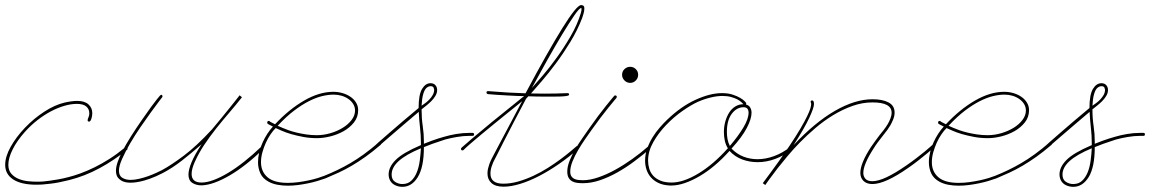

<svg xmlns="http://www.w3.org/2000/svg" viewBox="-38 -723 4522 755"><path d="M105.5 3.3Q45.6 3.3 14 -17.3Q-17.6 -37.8 -17.6 -74.9Q-17.6 -107.4 4.2 -146.2Q26 -184.9 60.2 -220.7Q94.4 -256.5 135.7 -283.5Q177.1 -310.5 216.1 -319.7Q230.5 -322.9 242.8 -324.5Q255.2 -326.2 265.6 -326.2Q294.9 -326.2 309.9 -312.5Q324.9 -298.8 324.9 -278Q324.9 -266.9 321.3 -255.9Q317.7 -244.8 312.5 -244.8Q306.6 -244.8 306.6 -250Q306.6 -254.6 309.9 -261.7Q313.2 -268.9 313.2 -277.3Q313.2 -294.3 301.1 -304.4Q289.1 -314.5 264.3 -314.5Q241.5 -314.5 215.5 -307Q189.5 -299.5 162.8 -285.5Q136.1 -271.5 109.7 -251Q83.3 -230.5 59.9 -204.4Q28.6 -169.3 11.7 -135.4Q-5.2 -101.6 -5.2 -74.9Q-5.2 -52.7 6.8 -39.4Q18.9 -26 36.1 -19.2Q53.4 -12.4 72.6 -10.4Q91.8 -8.5 106.1 -8.5Q115.2 -8.5 121.1 -8.8Q127 -9.1 127.6 -9.1Q127.6 -9.1 135.7 -9.8Q143.9 -10.4 157.9 -12.4Q171.9 -14.3 190.8 -17.6Q209.6 -20.8 231.8 -26.7Q252.6 -31.9 278.6 -41.3Q304.7 -50.8 333.3 -64.8Q362 -78.8 392.6 -98.3Q423.2 -117.8 453.8 -143.2Q456.4 -144.5 457.7 -144.5Q463.5 -144.5 463.5 -138.7Q463.5 -134.8 461.6 -134.1Q411.5 -93.1 353.8 -61.8Q296.2 -30.6 234.4 -15Q190.1 -3.9 160.8 -0.7Q131.5 2.6 128.3 2.6Q127 2.6 120.8 2.9Q114.6 3.3 105.5 3.3Z M754.6 5.9Q733.1 5.9 718.1 -3.9Q703.1 -13.7 703.1 -36.5Q703.1 -56 715.5 -85.6Q727.9 -115.2 754.6 -155.6Q713.5 -119.8 676.8 -91.1Q640 -62.5 601.6 -42.3Q573.6 -28 551.4 -20.2Q529.3 -12.4 513.3 -9.1Q497.4 -5.9 488.3 -5.2Q479.2 -4.6 477.2 -4.6Q476.6 -4.6 467.1 -4.9Q457.7 -5.2 446.9 -9.1Q436.2 -13 427.1 -22.8Q418 -32.6 418 -52.1Q418 -80.1 444 -129.9Q470.1 -179.7 520.8 -252.6Q542.3 -283.9 556.6 -303.1Q571 -322.3 579.1 -332.7Q587.2 -343.1 590.8 -346.7Q594.4 -350.3 595.1 -350.3Q600.9 -350.3 600.9 -343.8Q600.9 -341.8 599.6 -340.5Q599.6 -340.5 586.9 -323.9Q574.2 -307.3 555.3 -281.2Q536.5 -255.2 514.3 -223Q492.2 -190.8 473.6 -158.9Q455.1 -127 442.4 -98.6Q429.7 -70.3 429.7 -52.1Q429.7 -31.9 443 -23.8Q456.4 -15.6 475.3 -15.6Q490.9 -15.6 509.1 -19.9Q527.3 -24.1 544.6 -30.3Q561.8 -36.5 575.8 -43Q589.8 -49.5 597.7 -53.4Q634.1 -72.9 684.6 -110.7Q735 -148.4 795.6 -214.2Q813.2 -235 832.4 -258.5Q851.6 -281.9 867.5 -301.8Q883.5 -321.6 893.9 -335Q904.3 -348.3 904.3 -348.3L913.4 -340.5Q889.3 -309.9 863 -279.3Q836.6 -248.7 811.5 -217.1Q786.5 -185.5 764.6 -152.7Q742.8 -119.8 727.2 -84.6Q715.5 -57.9 715.5 -39.1Q715.5 -5.2 754.6 -5.2Q775.4 -5.2 802.4 -15.3Q829.4 -25.4 859.7 -43.6Q890 -61.8 922.5 -87.6Q955.1 -113.3 987.6 -144.5Q990.2 -145.8 992.2 -145.8Q997.4 -145.8 997.4 -140Q997.4 -137.4 996.1 -136.1Q962.9 -103.5 929.7 -77.5Q896.5 -51.4 865.2 -33.2Q834 -15 806 -4.9Q778 5.2 754.6 5.9Z M1018.2 -8.5Q995.4 -20.8 986 -41Q976.6 -61.2 976.6 -85.3Q976.6 -104.2 981.4 -124.3Q986.3 -144.5 994.8 -163.1Q1003.3 -181.6 1013.7 -197.6Q1024.1 -213.5 1035.2 -225.3Q1024.7 -230.5 1019.9 -233.1Q1015 -235.7 1013.7 -237.3Q1012.4 -238.9 1012.7 -239.6Q1013 -240.2 1013 -241.5Q1013 -247.4 1018.9 -247.4Q1021.5 -247.4 1020.8 -247.7Q1020.2 -248 1020.8 -247.1Q1021.5 -246.1 1025.7 -243.5Q1029.9 -240.9 1043.6 -234.4Q1098.3 -293 1157.9 -327.5Q1217.4 -362 1272.8 -362Q1291.7 -362 1309.2 -356.8Q1326.8 -351.6 1340.5 -342.1Q1354.2 -332.7 1362.3 -319.3Q1370.4 -306 1370.4 -289.7Q1370.4 -262.4 1353.8 -241.5Q1337.2 -220.7 1312.8 -207Q1288.4 -193.4 1260.4 -186.5Q1232.4 -179.7 1209 -179.7Q1180.3 -179.7 1154.3 -184.6Q1128.3 -189.5 1107.1 -195.6Q1085.9 -201.8 1070.3 -208.7Q1054.7 -215.5 1046.2 -219.4Q1036.5 -210.3 1026 -195Q1015.6 -179.7 1007.5 -161.8Q999.3 -143.9 993.8 -124Q988.3 -104.2 988.3 -85.3Q988.3 -48.2 1014 -26Q1039.7 -3.9 1093.8 -3.9Q1114.6 -3.9 1136.1 -6.8Q1157.6 -9.8 1177.1 -14Q1196.6 -18.2 1212.2 -23.1Q1227.9 -28 1237.6 -31.9Q1263.7 -42.3 1288.7 -54.4Q1313.8 -66.4 1339.5 -81.4Q1365.2 -96.4 1392.6 -116.2Q1419.9 -136.1 1451.2 -162.8Q1453.8 -164.1 1455.1 -164.1Q1457 -164.1 1459 -162.8Q1460.9 -161.5 1460.9 -158.2Q1460.9 -155.6 1459 -153.6Q1427.1 -126.3 1399.1 -106.4Q1371.1 -86.6 1345.1 -71.3Q1319 -56 1293.6 -44.3Q1268.2 -32.6 1241.5 -21.5Q1227.2 -16.3 1209.6 -11.1Q1192.1 -5.9 1172.9 -2Q1153.6 2 1133.5 4.6Q1113.3 7.2 1093.8 7.2Q1072.9 7.2 1053.4 3.6Q1033.9 0 1018.2 -8.5ZM1071.6 -220.7Q1082 -216.1 1096.7 -210.9Q1111.3 -205.7 1128.9 -201.5Q1146.5 -197.3 1166.7 -194.3Q1186.8 -191.4 1207.7 -191.4Q1234.4 -191.4 1261.1 -199.2Q1287.8 -207 1309.2 -220.1Q1330.7 -233.1 1344.4 -251Q1358.1 -268.9 1358.1 -288.4Q1358.1 -302.1 1351.2 -313.5Q1344.4 -324.9 1332.7 -333.3Q1321 -341.8 1305.7 -346.4Q1290.4 -350.9 1274.1 -350.9Q1253.3 -350.9 1228.8 -345.1Q1204.4 -339.2 1176.8 -325.2Q1149.1 -311.2 1118.2 -287.8Q1087.2 -264.3 1054 -228.5Z M1495.4 -14.3Q1490.2 -24.7 1490.2 -37.1Q1490.2 -66.4 1517.9 -94.1Q1545.6 -121.7 1613.9 -151Q1617.2 -151 1617.2 -153.6Q1617.2 -156.2 1617.2 -158.2Q1617.2 -191.4 1613.6 -221.7Q1610 -252 1608.7 -283.2Q1579.4 -258.5 1550.1 -233.4Q1520.8 -208.3 1497.1 -187.8Q1473.3 -167.3 1458 -154Q1442.7 -140.6 1442.7 -140.6Q1441.4 -139.3 1438.8 -139.3Q1432.9 -139.3 1432.9 -144.5Q1432.9 -147.1 1434.9 -149.1Q1434.9 -149.7 1450.8 -163.7Q1466.8 -177.7 1491.9 -199.5Q1516.9 -221.4 1547.5 -247.4Q1578.1 -273.4 1608.1 -298.2Q1608.1 -350.9 1621.7 -373.4Q1635.4 -395.8 1654.9 -395.8Q1667.3 -395.8 1674.2 -388Q1681 -380.2 1681 -369.1Q1681 -357.4 1674.2 -346Q1667.3 -334.6 1657.6 -324.9Q1647.8 -315.1 1637.4 -307Q1627 -298.8 1619.8 -293Q1619.8 -257.8 1624.3 -227.5Q1628.9 -197.3 1628.9 -166.7V-157.6Q1645.2 -164.1 1659.8 -169.6Q1674.5 -175.1 1685.5 -178.4Q1698.6 -182.3 1709.6 -185.5Q1729.2 -191.4 1755.5 -196Q1781.9 -200.5 1808.6 -200.5Q1813.8 -200.5 1820 -200.5Q1826.2 -200.5 1826.2 -194.7Q1826.2 -188.8 1820.3 -188.8H1809.2Q1783.2 -188.8 1757.5 -184.2Q1731.8 -179.7 1712.9 -174.5L1687.5 -166Q1675.8 -162.1 1660.8 -156.9Q1645.8 -151.7 1628.9 -144.5Q1628.9 -65.8 1605.1 -27Q1581.4 11.7 1544.3 11.7Q1529.3 11.7 1515.6 5.2Q1502 -1.3 1495.4 -14.3ZM1617.2 -140Q1557.9 -115.2 1529.9 -89.8Q1502 -64.5 1502 -36.5Q1502 -16.9 1515.3 -8.1Q1528.6 0.7 1544.3 0.7Q1565.8 0.7 1579.4 -12.4Q1593.1 -25.4 1601.2 -45.9Q1609.4 -66.4 1612.6 -91.5Q1615.9 -116.5 1617.2 -140ZM1638.7 -377Q1630.9 -369.8 1626 -352.2Q1621.1 -334.6 1619.8 -307.3Q1625.7 -311.2 1634.1 -317.4Q1642.6 -323.6 1650.4 -331.7Q1658.2 -339.8 1663.7 -349.6Q1669.3 -359.4 1669.3 -370.4Q1669.3 -372.4 1667 -378.3Q1664.7 -384.1 1654.9 -384.1Q1647.1 -384.1 1638.7 -377Z M1778 -143.2Q1795.6 -158.9 1815.4 -175.5Q1835.3 -192.1 1855.8 -209.3Q1876.3 -226.6 1896.5 -243.2Q1916.7 -259.8 1935.5 -274.7Q1979.2 -310.5 2022.8 -345.1Q2015 -345.1 1996.4 -345.7Q1977.9 -346.4 1956.1 -347.7Q1934.2 -349 1913.4 -350.3Q1892.6 -351.6 1880.9 -352.9Q1875 -354.2 1875 -359.4Q1875 -364.6 1880.9 -364.6Q1882.2 -364.6 1884.4 -364.6Q1886.7 -364.6 1891.9 -363.9Q1962.2 -358.1 2028.6 -356.1Q2072.3 -438.2 2108.7 -502.6Q2145.2 -567.1 2172.9 -611.7Q2200.5 -656.2 2219.4 -679.7Q2238.3 -703.1 2247.4 -703.1Q2250 -703.1 2254.9 -701.2Q2259.8 -699.2 2259.8 -689.5Q2259.8 -680.3 2256.5 -668.9Q2253.3 -657.6 2251.3 -652.3Q2233.1 -604.8 2205.4 -559.2Q2177.7 -513.7 2148.4 -474.3Q2119.1 -434.9 2092.4 -404Q2065.8 -373 2050.1 -355.5Q2063.8 -355.5 2077.1 -355.1Q2090.5 -354.8 2103.5 -354.8Q2149.7 -354.8 2194 -356.8Q2199.9 -356.8 2199.9 -350.9Q2199.9 -347 2188.8 -345.4Q2177.7 -343.8 2162.4 -343.4Q2147.1 -343.1 2131.5 -343.1Q2115.9 -343.1 2106.8 -343.1Q2089.8 -343.1 2073.2 -343.4Q2056.6 -343.8 2039.7 -344.4Q2036.5 -341.1 2034.5 -338.9Q2032.6 -336.6 2030.6 -334.6Q2005.2 -286.5 1982.4 -242.8Q1959.6 -199.2 1942.7 -166Q1925.8 -132.8 1915.7 -112.6Q1905.6 -92.4 1904.9 -91.8Q1900.4 -83.3 1897.8 -74.9Q1894.5 -67.7 1892.6 -58.6Q1890.6 -49.5 1890.6 -40.4Q1890.6 -0.7 1940.8 -0.7Q1970.1 -0.7 2000.3 -9.4Q2030.6 -18.2 2059.9 -31.9Q2089.2 -45.6 2115.9 -62.5Q2142.6 -79.4 2165 -96Q2187.5 -112.6 2204.1 -126.6Q2220.7 -140.6 2229.8 -148.4Q2232.4 -149.7 2233.7 -149.7Q2239.6 -149.7 2239.6 -143.9Q2239.6 -141.3 2237.6 -139.3Q2200.5 -106.1 2160.5 -78.5Q2120.4 -50.8 2082 -30.9Q2043.6 -11.1 2007.5 0Q1971.4 11.1 1942.1 11.1Q1910.2 11.1 1894.5 -3.3Q1878.9 -17.6 1878.9 -41Q1878.9 -50.8 1881.2 -60.5Q1883.5 -70.3 1886.4 -78.1Q1889.3 -85.9 1891.6 -90.8Q1893.9 -95.7 1894.5 -97Q1895.2 -98.3 1905.3 -117.8Q1915.4 -137.4 1932.3 -168.9Q1949.2 -200.5 1970.7 -241.2Q1992.2 -281.9 2015 -324.9Q2014.3 -324.2 1999 -311.8Q1983.7 -299.5 1960.3 -280.6Q1936.8 -261.7 1908.9 -238.9Q1880.9 -216.1 1855.5 -195Q1830.1 -173.8 1810.9 -157.2Q1791.7 -140.6 1785.8 -134.1Q1783.2 -131.5 1780.6 -131.5Q1777.3 -131.5 1776 -133.5Q1774.7 -135.4 1774.7 -137.4Q1774.7 -140.6 1778 -143.2ZM2053.4 -377Q2068.4 -393.9 2095.4 -425.1Q2122.4 -456.4 2151 -496.1Q2179.7 -535.8 2206.1 -581.1Q2232.4 -626.3 2246.1 -671.9Q2248 -677.7 2248.4 -681.6Q2248.7 -685.5 2248.7 -688.2Q2248.7 -691.4 2247.4 -691.4Q2240.2 -691.4 2220.1 -662.1Q2199.9 -632.8 2172.2 -586.9Q2144.5 -541 2113.3 -485.4Q2082 -429.7 2053.4 -377Z M2253.9 -2.6Q2242.8 -2.6 2231.8 -3.9Q2220.7 -5.2 2211.9 -10.1Q2203.1 -15 2197.9 -24.1Q2192.7 -33.2 2192.7 -48.2Q2192.7 -67.7 2201.5 -90.2Q2210.3 -112.6 2223.6 -135.4Q2237 -158.2 2252 -179.7Q2266.9 -201.2 2279.3 -218.8Q2296.9 -244.1 2314.1 -266.9Q2331.4 -289.7 2345.4 -307.3Q2359.4 -324.9 2368.2 -335.3Q2377 -345.7 2377 -345.7Q2377.6 -347.7 2381.5 -347.7Q2387.4 -347.7 2387.4 -341.8Q2387.4 -340.5 2386.1 -337.9Q2386.1 -337.9 2377.3 -327.5Q2368.5 -317.1 2354.5 -299.8Q2340.5 -282.6 2323.2 -259.8Q2306 -237 2288.4 -212.2Q2276.7 -196 2262.4 -175.1Q2248 -154.3 2235 -132.2Q2222 -110 2213.2 -88.2Q2204.4 -66.4 2204.4 -48.2Q2204.4 -36.5 2209 -29.6Q2213.5 -22.8 2220.7 -19.5Q2227.9 -16.3 2236.7 -15.3Q2245.4 -14.3 2253.9 -14.3Q2281.9 -14.3 2315.1 -25.7Q2348.3 -37.1 2381.8 -55.7Q2415.4 -74.2 2448.2 -97.7Q2481.1 -121.1 2509.1 -145.8Q2511.7 -147.1 2513 -147.1Q2518.9 -147.1 2518.9 -141.3Q2518.9 -138.7 2516.9 -136.7Q2487.6 -112 2455.4 -87.9Q2423.2 -63.8 2389.3 -44.9Q2355.5 -26 2321.3 -14.3Q2287.1 -2.6 2253.9 -2.6ZM2471.4 -429Q2471.4 -416 2462.2 -406.6Q2453.1 -397.1 2440.1 -397.1Q2427.1 -397.1 2417.6 -406.6Q2408.2 -416 2408.2 -429Q2408.2 -442.1 2417.6 -451.2Q2427.1 -460.3 2440.1 -460.3Q2453.1 -460.3 2462.2 -451.2Q2471.4 -442.1 2471.4 -429Z M2595.7 6.5Q2569 5.2 2550.5 -3.9Q2531.9 -13 2520.5 -26.7Q2509.1 -40.4 2503.9 -57Q2498.7 -73.6 2498.7 -91.1Q2498.7 -116.5 2507.2 -139.6Q2515.6 -162.8 2528.3 -183.3Q2541 -203.8 2556 -221Q2571 -238.3 2584.6 -251.3Q2640 -304.7 2697.3 -330.7Q2754.6 -356.8 2800.8 -356.8Q2825.5 -356.8 2843.1 -350.9Q2860.7 -345.1 2872.4 -338.2Q2884.1 -331.4 2889.6 -325.5Q2895.2 -319.7 2895.8 -319Q2896.5 -317.7 2896.5 -315.1Q2896.5 -312.5 2895.8 -311.8Q2906.9 -309.2 2912.1 -300.1Q2917.3 -291 2917.3 -279.9Q2917.3 -255.2 2898.4 -219.4Q2879.6 -183.6 2838.5 -138.7Q2859.4 -117.2 2885.4 -107.1Q2911.5 -97 2940.8 -97Q2973.3 -97 3006.5 -109.4Q3039.7 -121.7 3069.7 -145.2Q3071 -146.5 3072.9 -146.5Q3079.4 -146.5 3079.4 -140Q3079.4 -136.7 3077.5 -136.1Q3045.6 -111.3 3011.1 -98.3Q2976.6 -85.3 2941.4 -85.3Q2909.5 -85.3 2880.5 -96Q2851.6 -106.8 2830.7 -129.6Q2802.7 -98.3 2773.1 -73.2Q2743.5 -48.2 2713.5 -30.6Q2683.6 -13 2655.3 -3.3Q2627 6.5 2602.2 6.5ZM2802.7 -345.7Q2781.9 -345.7 2757.2 -339.8Q2732.4 -334 2705.7 -322.3Q2679.7 -310.5 2646.2 -287.1Q2612.6 -263.7 2582.4 -232.4Q2552.1 -201.2 2531.2 -164.7Q2510.4 -128.3 2510.4 -91.1Q2510.4 -75.5 2515 -59.9Q2519.5 -44.3 2530.3 -32.2Q2541 -20.2 2558.9 -12.7Q2576.8 -5.2 2602.9 -5.2Q2649.1 -5.2 2707.7 -40.4Q2766.3 -75.5 2824.2 -140Q2815.8 -153 2812.2 -169.6Q2808.6 -186.2 2808.6 -203.8Q2808.6 -225.3 2814.1 -245.1Q2819.7 -265 2829.4 -280.3Q2839.2 -295.6 2853.5 -304.4Q2867.8 -313.2 2885.4 -313.2Q2882.8 -316.4 2876.6 -321.9Q2870.4 -327.5 2860.4 -332.7Q2850.3 -337.9 2835.9 -341.8Q2821.6 -345.7 2802.7 -345.7ZM2885.4 -301.4Q2858.1 -300.8 2839.2 -275.1Q2820.3 -249.3 2820.3 -204.4Q2820.3 -189.5 2822.9 -175.5Q2825.5 -161.5 2832 -149.1Q2865.2 -188.2 2885.4 -222Q2905.6 -255.9 2905.6 -279.9Q2905.6 -289.7 2901 -295.6Q2896.5 -301.4 2885.4 -301.4Z M2961.6 -2.6Q2960.3 -1.3 2969.1 -13Q2977.9 -24.7 2992.5 -44.6Q3007.2 -64.5 3026 -90.8Q3044.9 -117.2 3064.5 -146.5Q3092.4 -188.2 3109.4 -217.1Q3126.3 -246.1 3135.7 -265.6Q3145.2 -285.2 3148.4 -296.2Q3151.7 -307.3 3151.7 -313.2Q3151.7 -317.1 3150.7 -318.7Q3149.7 -320.3 3149.7 -322.3Q3149.7 -328.1 3155.6 -328.1Q3162.8 -328.1 3162.8 -313.8Q3162.8 -299.5 3144.5 -260.1Q3126.3 -220.7 3082.7 -152.3Q3166 -241.5 3245.1 -287.1Q3324.2 -332.7 3393.2 -332.7Q3432.9 -332.7 3456.4 -320Q3479.8 -307.3 3479.8 -280.6Q3479.8 -267.6 3474.6 -254.2Q3469.4 -240.9 3462.9 -229.8Q3456.4 -218.8 3451.2 -211.9Q3446 -205.1 3445.3 -204.4Q3445.3 -204.4 3441.1 -198.9Q3436.8 -193.4 3429.7 -184.2Q3422.5 -175.1 3413.7 -163.4Q3404.9 -151.7 3396.5 -138Q3356.8 -76.2 3356.8 -43Q3356.8 -29.3 3365.2 -19.9Q3373.7 -10.4 3392.6 -10.4Q3414.7 -10.4 3448.2 -26Q3481.8 -41.7 3526.7 -72.9Q3547.5 -87.2 3566.1 -101.6Q3584.6 -115.9 3599 -127.6Q3613.3 -139.3 3621.4 -146.8Q3629.6 -154.3 3629.6 -154.3Q3632.2 -155.6 3633.5 -155.6Q3639.3 -155.6 3639.3 -149.7Q3639.3 -147.1 3637.4 -145.2Q3623 -132.2 3606.1 -118.5Q3591.8 -106.8 3573.2 -92.1Q3554.7 -77.5 3533.9 -63.2Q3442.7 0.7 3392.6 0.7Q3369.8 0.7 3357.4 -11.7Q3345.1 -24.1 3345.1 -43Q3345.1 -80.7 3386.7 -144.5Q3395.8 -157.6 3404.6 -169.9Q3413.4 -182.3 3420.6 -191.4Q3429 -202.5 3436.8 -211.6Q3445.3 -222.7 3452.5 -234.4Q3458.3 -244.1 3463.2 -256.5Q3468.1 -268.9 3468.1 -279.9Q3468.1 -320.3 3392.6 -320.3Q3352.9 -320.3 3313.8 -306.3Q3274.7 -292.3 3238.3 -270.2Q3201.8 -248 3168.6 -219.7Q3135.4 -191.4 3107.4 -162.8Q3079.4 -134.1 3057.3 -107.4Q3035.2 -80.7 3020.2 -61.8Q3010.4 -48.8 3001.6 -37.1Q2992.8 -25.4 2986 -16.3Q2979.2 -7.2 2975.3 -1.3Q2971.4 4.6 2971.4 4.6Z M3656.2 -8.5Q3633.5 -20.8 3624 -41Q3614.6 -61.2 3614.6 -85.3Q3614.6 -104.2 3619.5 -124.3Q3624.3 -144.5 3632.8 -163.1Q3641.3 -181.6 3651.7 -197.6Q3662.1 -213.5 3673.2 -225.3Q3662.8 -230.5 3657.9 -233.1Q3653 -235.7 3651.7 -237.3Q3650.4 -238.9 3650.7 -239.6Q3651 -240.2 3651 -241.5Q3651 -247.4 3656.9 -247.4Q3659.5 -247.4 3658.9 -247.7Q3658.2 -248 3658.9 -247.1Q3659.5 -246.1 3663.7 -243.5Q3668 -240.9 3681.6 -234.4Q3736.3 -293 3795.9 -327.5Q3855.5 -362 3910.8 -362Q3929.7 -362 3947.3 -356.8Q3964.8 -351.6 3978.5 -342.1Q3992.2 -332.7 4000.3 -319.3Q4008.5 -306 4008.5 -289.7Q4008.5 -262.4 3991.9 -241.5Q3975.3 -220.7 3950.8 -207Q3926.4 -193.4 3898.4 -186.5Q3870.4 -179.7 3847 -179.7Q3818.4 -179.7 3792.3 -184.6Q3766.3 -189.5 3745.1 -195.6Q3724 -201.8 3708.3 -208.7Q3692.7 -215.5 3684.2 -219.4Q3674.5 -210.3 3664.1 -195Q3653.6 -179.7 3645.5 -161.8Q3637.4 -143.9 3631.8 -124Q3626.3 -104.2 3626.3 -85.3Q3626.3 -48.2 3652 -26Q3677.7 -3.9 3731.8 -3.9Q3752.6 -3.9 3774.1 -6.8Q3795.6 -9.8 3815.1 -14Q3834.6 -18.2 3850.3 -23.1Q3865.9 -28 3875.7 -31.9Q3901.7 -42.3 3926.8 -54.4Q3951.8 -66.4 3977.5 -81.4Q4003.3 -96.4 4030.6 -116.2Q4057.9 -136.1 4089.2 -162.8Q4091.8 -164.1 4093.1 -164.1Q4095.1 -164.1 4097 -162.8Q4099 -161.5 4099 -158.2Q4099 -155.6 4097 -153.6Q4065.1 -126.3 4037.1 -106.4Q4009.1 -86.6 3983.1 -71.3Q3957 -56 3931.6 -44.3Q3906.2 -32.6 3879.6 -21.5Q3865.2 -16.3 3847.7 -11.1Q3830.1 -5.9 3810.9 -2Q3791.7 2 3771.5 4.6Q3751.3 7.2 3731.8 7.2Q3710.9 7.2 3691.4 3.6Q3671.9 0 3656.2 -8.5ZM3709.6 -220.7Q3720.1 -216.1 3734.7 -210.9Q3749.3 -205.7 3766.9 -201.5Q3784.5 -197.3 3804.7 -194.3Q3824.9 -191.4 3845.7 -191.4Q3872.4 -191.4 3899.1 -199.2Q3925.8 -207 3947.3 -220.1Q3968.8 -233.1 3982.4 -251Q3996.1 -268.9 3996.1 -288.4Q3996.1 -302.1 3989.3 -313.5Q3982.4 -324.9 3970.7 -333.3Q3959 -341.8 3943.7 -346.4Q3928.4 -350.9 3912.1 -350.9Q3891.3 -350.9 3866.9 -345.1Q3842.4 -339.2 3814.8 -325.2Q3787.1 -311.2 3756.2 -287.8Q3725.3 -264.3 3692.1 -228.5Z M4133.5 -14.3Q4128.3 -24.7 4128.3 -37.1Q4128.3 -66.4 4155.9 -94.1Q4183.6 -121.7 4252 -151Q4255.2 -151 4255.2 -153.6Q4255.2 -156.2 4255.2 -158.2Q4255.2 -191.4 4251.6 -221.7Q4248 -252 4246.7 -283.2Q4217.4 -258.5 4188.2 -233.4Q4158.9 -208.3 4135.1 -187.8Q4111.3 -167.3 4096 -154Q4080.7 -140.6 4080.7 -140.6Q4079.4 -139.3 4076.8 -139.3Q4071 -139.3 4071 -144.5Q4071 -147.1 4072.9 -149.1Q4072.9 -149.7 4088.9 -163.7Q4104.8 -177.7 4129.9 -199.5Q4154.9 -221.4 4185.5 -247.4Q4216.1 -273.4 4246.1 -298.2Q4246.1 -350.9 4259.8 -373.4Q4273.4 -395.8 4293 -395.8Q4305.3 -395.8 4312.2 -388Q4319 -380.2 4319 -369.1Q4319 -357.4 4312.2 -346Q4305.3 -334.6 4295.6 -324.9Q4285.8 -315.1 4275.4 -307Q4265 -298.8 4257.8 -293Q4257.8 -257.8 4262.4 -227.5Q4266.9 -197.3 4266.9 -166.7V-157.6Q4283.2 -164.1 4297.9 -169.6Q4312.5 -175.1 4323.6 -178.4Q4336.6 -182.3 4347.7 -185.5Q4367.2 -191.4 4393.6 -196Q4419.9 -200.5 4446.6 -200.5Q4451.8 -200.5 4458 -200.5Q4464.2 -200.5 4464.2 -194.7Q4464.2 -188.8 4458.3 -188.8H4447.3Q4421.2 -188.8 4395.5 -184.2Q4369.8 -179.7 4350.9 -174.5L4325.5 -166Q4313.8 -162.1 4298.8 -156.9Q4283.9 -151.7 4266.9 -144.5Q4266.9 -65.8 4243.2 -27Q4219.4 11.7 4182.3 11.7Q4167.3 11.7 4153.6 5.2Q4140 -1.3 4133.5 -14.3ZM4255.2 -140Q4196 -115.2 4168 -89.8Q4140 -64.5 4140 -36.5Q4140 -16.9 4153.3 -8.1Q4166.7 0.7 4182.3 0.7Q4203.8 0.7 4217.4 -12.4Q4231.1 -25.4 4239.3 -45.9Q4247.4 -66.4 4250.7 -91.5Q4253.9 -116.5 4255.2 -140ZM4276.7 -377Q4268.9 -369.8 4264 -352.2Q4259.1 -334.6 4257.8 -307.3Q4263.7 -311.2 4272.1 -317.4Q4280.6 -323.6 4288.4 -331.7Q4296.2 -339.8 4301.8 -349.6Q4307.3 -359.4 4307.3 -370.4Q4307.3 -372.4 4305 -378.3Q4302.7 -384.1 4293 -384.1Q4285.2 -384.1 4276.7 -377Z"/></svg>

Font: League Script
Style: League Script
Weight: 400
Foundry: Haley Fiege
Version: Version 1.001